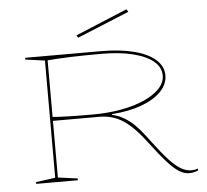

<svg xmlns="http://www.w3.org/2000/svg" viewBox="-61 -994 1156 1074"><g transform="rotate(-5 517.0 -457.0)"><path d="M957 15Q931 15 902.5 -2.5Q874 -20 837 -61Q800 -102 748 -171Q679 -264 619.5 -303.5Q560 -343 487 -343H224V-25L334 -10V0H100V-10L209 -25V-683L100 -698V-708H525Q632 -708 710 -688Q788 -668 830.5 -630.5Q873 -593 873 -542Q873 -492 833 -451Q793 -410 721.5 -384Q650 -358 557 -352V-347Q583 -342 607.5 -330Q632 -318 656.5 -298.5Q681 -279 706.5 -249.5Q732 -220 761 -180Q811 -113 847.5 -73.5Q884 -34 913.5 -17Q943 0 972 0Q990 0 1009 -6V4Q1000 8 991 10.5Q982 13 973.5 14Q965 15 957 15ZM449 -359Q535 -359 609 -372.5Q683 -386 739 -411Q795 -436 826.5 -469.5Q858 -503 858 -542Q858 -589 817.5 -622.5Q777 -656 702.5 -674.5Q628 -693 525 -693Q431 -693 356 -690.5Q281 -688 224 -683V-365Q257 -362 313.5 -360.5Q370 -359 449 -359ZM405 -794 397 -808 688 -929 697 -914Z"/></g></svg>

Font: Kalnia Expanded Thin
Style: Regular
Weight: 250
Width: 7
Designer: Frida Medrano
Foundry: Frida Medrano
Version: Version 1.105